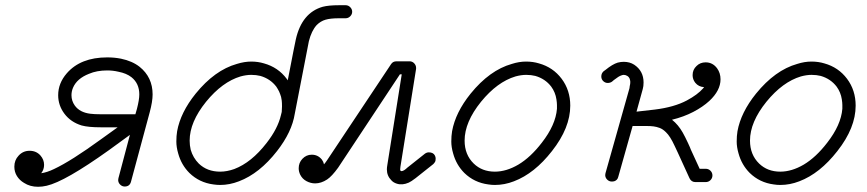

<svg xmlns="http://www.w3.org/2000/svg" viewBox="-20 -690 3322 736"><path d="M514 -328Q514 -370 484 -394Q465 -409 434 -415Q413 -420 391 -420Q351 -420 321 -407Q275 -389 260 -354Q254 -340 254 -325Q254 -303 267 -285Q286 -259 326 -254Q341 -252 366 -252H499L505 -273Q514 -308 514 -328ZM458 25Q448 25 440.5 17.5Q433 10 433 0Q433 -3 434 -7L478 -173L397 -114Q229 6 159 22Q142 26 126 26Q95 26 72 11Q55 1 45 -15Q35 -31 35 -51Q35 -76 51 -93Q68 -112 93.5 -112Q119 -112 135 -94Q149 -78 149 -58Q149 -40 138 -26Q160 -29 187 -42Q253 -73 367 -156L431 -202H366Q319 -202 293 -209Q251 -222 227 -254Q203 -286 203 -325Q203 -371 236 -409Q289 -470 391 -470Q419 -470 444 -465Q487 -456 515 -434Q565 -394 565 -328Q565 -301 554 -260L482 7Q477 25 458 25Z M824 19Q811 19 798 17Q744 10 706 -27Q675 -58 663 -102Q656 -126 656 -147.5Q656 -169 659 -187Q672 -259 730 -331Q803 -421 888 -445Q917 -454 943 -454Q969 -454 992 -447Q1046 -432 1079 -388Q1081 -385 1083 -382Q1112 -532 1114 -539Q1137 -641 1217 -664Q1240 -670 1280 -670H1305Q1315 -670 1322.5 -662.5Q1330 -655 1330 -645Q1330 -635 1322.5 -627.5Q1315 -620 1305 -620H1280Q1247 -620 1228 -614.5Q1209 -609 1194 -594Q1174 -572 1164 -532Q1162 -521 1110 -254Q1099 -184 1042 -111Q975 -25 896 5Q860 19 824 19ZM1060 -261Q1061 -273 1061 -282Q1061 -296 1060 -304.5Q1059 -313 1057.5 -318.5Q1056 -324 1054 -329Q1052 -334 1050 -339Q1045 -349 1039 -358Q1016 -388 978 -399Q962 -403 943 -403Q924 -403 902 -397Q832 -376 770 -300Q707 -222 707 -151Q707 -133 711 -116Q720 -85 742 -63Q774 -32 824 -32Q850 -32 878 -42Q944 -67 1002 -142Q1045 -197 1057 -249Q1058 -255 1060 -261Z M1188 13Q1171 13 1155 4.5Q1139 -4 1131 -20Q1125 -32 1125 -45Q1125 -66 1139 -81Q1154 -97 1175 -97Q1199 -97 1214 -78Q1220 -70 1222 -60Q1228 -67 1234 -76L1479 -444Q1486 -455 1500 -455Q1551 -455 1552 -455Q1562 -454 1568.5 -446.5Q1575 -439 1575 -430Q1575 -428 1575 -426L1515 -51Q1514 -44 1514 -41Q1514 -34 1519 -34Q1524 -34 1530 -38Q1536 -42 1541 -47L1609 -101Q1616 -106 1624 -106Q1632 -106 1638 -103Q1644 -100 1647 -94Q1650 -88 1650 -83Q1650 -78 1649.5 -75Q1649 -72 1648 -70Q1645 -65 1641 -61L1573 -7Q1556 6 1547 10Q1522 21 1501 14Q1488 10 1480 1Q1463 -16 1463 -41Q1463 -48 1465 -59L1520 -405H1513Q1276 -48 1276 -47Q1252 -14 1234 -2Q1211 13 1188 13Z M1877 19Q1864 19 1852 17Q1798 10 1760 -27Q1729 -58 1717 -102Q1710 -126 1710 -147.5Q1710 -169 1713 -187Q1726 -259 1784 -331Q1857 -421 1942 -445Q1970 -454 1996.5 -454Q2023 -454 2046 -447Q2100 -432 2133 -388Q2166 -344 2166 -285Q2166 -200 2096 -111Q2029 -25 1950 5Q1914 19 1877 19ZM2115 -273Q2115 -279 2115 -287.5Q2115 -296 2113 -309Q2109 -336 2093 -358Q2070 -388 2032 -399Q2016 -403 1997 -403Q1978 -403 1956 -397Q1886 -376 1824 -300Q1761 -222 1761 -151Q1761 -97 1796 -63Q1828 -32 1877 -32Q1921 -32 1967 -59Q2014 -87 2057 -143Q2110 -211 2115 -273Z M2326 -377Q2319 -372 2309.5 -372Q2300 -372 2292.5 -379Q2285 -386 2285 -397Q2285 -409 2294 -417L2301 -422Q2328 -444 2348 -450Q2360 -453 2371 -453Q2394 -453 2411 -442Q2447 -418 2447 -374Q2447 -359 2444 -349Q2443 -344 2420 -262L2490 -270Q2564 -279 2613 -305Q2654 -327 2675 -351Q2677 -353 2679 -356Q2658 -357 2645 -373Q2635 -386 2635 -402Q2635 -423 2650 -437Q2664 -451 2685 -451Q2712 -451 2729 -428Q2742 -410 2742 -386Q2742 -343 2699 -303Q2674 -280 2637.5 -261Q2601 -242 2556 -231Q2580 -212 2597 -182Q2606 -166 2616.5 -143.5Q2627 -121 2628 -117Q2633 -107 2662 -43H2685Q2696 -43 2703.5 -35.5Q2711 -28 2711 -17.5Q2711 -7 2703.5 0.5Q2696 8 2685 8H2646Q2630 8 2623 -7Q2586 -88 2578 -105.5Q2570 -123 2566 -131Q2549 -168 2533 -183Q2521 -195 2509 -199.5Q2497 -204 2485.5 -205.5Q2474 -207 2458 -207H2405Q2383 -130 2350 -12Q2347 1 2334 5Q2330 6 2326 6Q2315 6 2307.5 -1.5Q2300 -9 2300 -19Q2300 -23 2301 -26Q2392 -348 2393 -352Q2394 -356 2394 -360Q2396 -368 2396 -372Q2396 -376 2396 -379Q2394 -397 2378 -402Q2375 -403 2371 -403Q2367 -403 2362 -401Q2352 -398 2333 -383Z M2971 19Q2958 19 2946 17Q2892 10 2854 -27Q2823 -58 2811 -102Q2804 -126 2804 -147.5Q2804 -169 2807 -187Q2820 -259 2878 -331Q2951 -421 3036 -445Q3064 -454 3090.5 -454Q3117 -454 3140 -447Q3194 -432 3227 -388Q3260 -344 3260 -285Q3260 -200 3190 -111Q3123 -25 3044 5Q3008 19 2971 19ZM3209 -273Q3209 -279 3209 -287.5Q3209 -296 3207 -309Q3203 -336 3187 -358Q3164 -388 3126 -399Q3110 -403 3091 -403Q3072 -403 3050 -397Q2980 -376 2918 -300Q2855 -222 2855 -151Q2855 -97 2890 -63Q2922 -32 2971 -32Q3015 -32 3061 -59Q3108 -87 3151 -143Q3204 -211 3209 -273Z"/></svg>

Font: TT2020Base
Style: Italic
Weight: 400
Italic angle: -15°
Version: Version 0.2.000